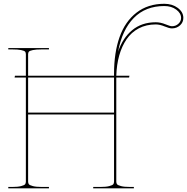

<svg xmlns="http://www.w3.org/2000/svg" viewBox="-20 -1020 1013 1040"><path d="M619.6 -739.7Q644 -813.5 695.8 -856.4Q747.6 -899.4 823.7 -899.4Q849.1 -899.4 875.5 -888.7Q901.9 -877.9 911.1 -877.9Q932.1 -877.9 946.5 -891.4Q960.9 -904.8 960.9 -922.9Q960.9 -948.2 934.8 -967.8Q908.7 -987.3 870.1 -987.3Q768.1 -987.3 704.6 -922.6Q641.1 -857.9 619.6 -739.7ZM24.9 -759.8H245.1V-752.4H207.5Q175.3 -752.4 158 -748.8Q140.6 -745.1 136.5 -740.2Q132.3 -735.4 132.3 -726.6V-609.9H597.7V-620.1Q597.7 -734.9 627.7 -819.3Q657.7 -903.8 719.7 -951.7Q781.7 -999.5 870.1 -999.5Q913.1 -999.5 943.1 -977.1Q973.1 -954.6 973.1 -922.9Q973.1 -898.9 955.1 -882.6Q937 -866.2 911.1 -866.2Q897 -866.2 871.1 -877Q845.2 -887.7 823.7 -887.7Q772.5 -887.7 731.9 -866.5Q691.4 -845.2 665.5 -807.1Q639.6 -769 625.7 -719.2Q611.8 -669.4 609.9 -609.9H681.2L679.2 -600.1H609.9V-36.1Q609.9 -27.3 614 -22Q618.2 -16.6 635.5 -12Q652.8 -7.3 685.1 -7.3H705.1V0H484.9V-7.3H522.5Q554.7 -7.3 572 -12Q589.4 -16.6 593.5 -22Q597.7 -27.3 597.7 -36.1V-399.9H132.3V-36.1Q132.3 -27.3 136.5 -22Q140.6 -16.6 158 -12Q175.3 -7.3 207.5 -7.3H245.1V0H24.9V-7.3H44.9Q77.1 -7.3 94.5 -12Q111.8 -16.6 116 -22Q120.1 -27.3 120.1 -36.1V-600.1H59.1L61 -609.9H120.1V-726.6Q120.1 -735.4 116 -740.2Q111.8 -745.1 94.5 -748.8Q77.1 -752.4 44.9 -752.4H24.9ZM597.7 -600.1H132.3V-410.2H597.7Z"/></svg>

Font: ZnikomitNo24
Style: Thin
Weight: 300
Designer: gluk
Foundry: gluk
Version: Version 0.55